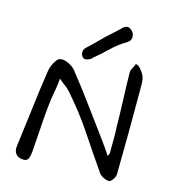

<svg xmlns="http://www.w3.org/2000/svg" viewBox="-119 -920 904 1011"><g transform="rotate(15 333.0 -414.5)"><path d="M94 -6Q71 -9 59 -24.5Q47 -40 51 -68Q65 -173 77.5 -278.5Q90 -384 106 -489Q108 -504 115 -521Q122 -538 132 -551.5Q142 -565 152 -567Q171 -572 198 -559Q225 -546 238 -529Q299 -453 356 -374.5Q413 -296 471 -218Q483 -202 499.5 -178.5Q516 -155 526 -139L533 -156Q533 -193 533.5 -229.5Q534 -266 532 -302Q531 -375 528 -447.5Q525 -520 524 -592Q524 -606 531.5 -619Q539 -632 544 -645Q557 -645 571.5 -628Q586 -611 593 -596Q600 -578 600.5 -557Q601 -536 601 -516Q601 -402 600.5 -288Q600 -174 598 -60Q598 -47 587 -30.5Q576 -14 567 -14Q554 -13 536.5 -21.5Q519 -30 511 -41Q444 -138 383.5 -229Q323 -320 246 -408Q229 -428 210 -441.5Q191 -455 178 -468Q174 -428 170.5 -408.5Q167 -389 165 -377Q163 -365 160.5 -349.5Q158 -334 155 -302Q149 -242 145.5 -181.5Q142 -121 137 -61Q136 -40 129 -21.5Q122 -3 94 -6ZM262 -611Q254 -622 255.5 -636Q257 -650 267 -659Q289 -679 308.5 -698.5Q328 -718 348 -738Q368 -757 389 -775.5Q410 -794 430 -814Q450 -830 468 -817Q488 -804 490 -782Q492 -760 472 -746Q427 -720 391.5 -685.5Q356 -651 317 -619Q308 -607 289 -602Q270 -597 262 -611Z"/></g></svg>

Font: Mynerve
Style: Regular
Weight: 400
Designer: Carolina Short
Foundry: Carolina Short
Version: Version 1.000; ttfautohint (v1.8.4.7-5d5b)